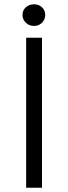

<svg xmlns="http://www.w3.org/2000/svg" viewBox="-20 -876 318 896"><path d="M176 -700H102V0H176ZM139 -755Q161 -755 176 -770Q191 -785 191 -806Q191 -828 176 -842Q161 -856 139 -856Q116 -856 100.5 -842Q85 -828 85 -806Q85 -785 100.5 -770Q116 -755 139 -755Z"/></svg>

Font: Tilda Sans VF
Style: Regular
Weight: 400
Designer: ParaType Ltd
Foundry: ParaType Ltd
Version: Version 1.010